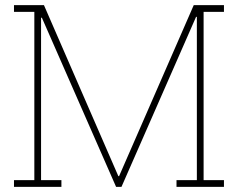

<svg xmlns="http://www.w3.org/2000/svg" viewBox="-20 -731 931 751"><path d="M34.7 0V-26.4H114.3V-684.6H34.7V-710.9H114.3H151.9L442.9 -42H445.8L737.8 -710.9H856V-684.6H776.4V-26.4H856V0H670.4V-26.4H750V-412.6V-664.6L747.1 -665.5L455.1 0H434.1L143.6 -662.1L140.6 -661.1V-425.8V-26.4H220.2V0Z"/></svg>

Font: Roboto Slab LO Thin
Style: Regular
Weight: 250
Designer: Google
Version: Version 2.00;September 28, 2018;FontCreator 11.5.0.2427 64-b